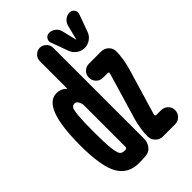

<svg xmlns="http://www.w3.org/2000/svg" viewBox="-230 -861 961 961"><g transform="rotate(-45 250.0 -380.5)"><path d="M452.1 -769.5Q467.8 -769.5 477.1 -756.8Q486.3 -744.1 481.4 -730.5L447.3 -636.7Q439.5 -615.2 420.9 -602.5Q402.3 -589.8 380.4 -589.8Q358.4 -589.8 339.8 -603Q321.3 -616.2 313.5 -636.7L279.3 -730.5Q274.4 -744.1 283.2 -756.8Q292 -769.5 307.6 -769.5Q326.2 -769.5 340.8 -758.3Q355.5 -747.1 360.4 -728.5L378.9 -651.4Q378.9 -650.4 379.9 -650.4Q380.9 -650.4 380.9 -651.4L400.4 -728.5Q405.3 -746.1 419.4 -757.8Q433.6 -769.5 452.1 -769.5ZM463.9 -359.4 391.6 -116.2Q389.6 -110.4 389.6 -106.4Q389.6 -100.6 396.5 -99.6H429.7Q451.2 -99.6 465.8 -85.4Q480.5 -71.3 480.5 -50.3Q480.5 -29.3 465.8 -14.6Q451.2 0 429.7 0H343.8Q321.3 0 305.7 -16.1Q290 -32.2 290 -53.7Q290 -104.5 305.7 -161.1L377.9 -404.3Q379.9 -410.2 379.9 -414.1Q379.9 -419.9 374 -419.9H339.8Q318.4 -419.9 304.2 -434.6Q290 -449.2 290 -470.2Q290 -491.2 304.7 -505.4Q319.3 -519.5 339.8 -519.5H425.8Q448.2 -519.5 464.4 -503.9Q480.5 -488.3 480.5 -465.8Q479.5 -415 463.9 -359.4ZM174.8 -96.7V-385.7Q174.8 -397.5 172.9 -403.3Q164.1 -430.7 147.5 -429.7Q134.8 -429.7 128.4 -419.9Q122.1 -410.2 118.7 -373Q115.2 -335.9 115.2 -259.8Q115.2 -180.7 119.6 -144Q124 -107.4 131.8 -96.2Q139.6 -85 159.2 -85Q161.1 -85 163.6 -85.4Q166 -85.9 167 -85.9Q174.8 -87.9 174.8 -96.7ZM221.7 -750Q241.2 -750 255.4 -735.8Q269.5 -721.7 269.5 -702.1V-59.6Q269.5 -33.2 254.4 -13.7Q239.3 5.9 213.9 7.8Q183.6 9.8 165 9.8Q89.8 9.8 54.7 -50.8Q19.5 -111.3 19.5 -259.8Q19.5 -529.3 120.1 -530.3Q152.3 -530.3 169.9 -510.7Q174.8 -505.9 174.8 -513.7V-702.1Q174.8 -721.7 189 -735.8Q203.1 -750 221.7 -750Z"/></g></svg>

Font: Rounded Mgen+ 1mn bold
Style: Bold
Weight: 700
Designer: [Source Han Sans]
Ryoko NISHIZUKA  (kana & ideographs); Paul D. Hunt (Latin, Greek & Cyrillic); Wenlong ZHANG  (bopomofo
Version: Version 1.059.20150602